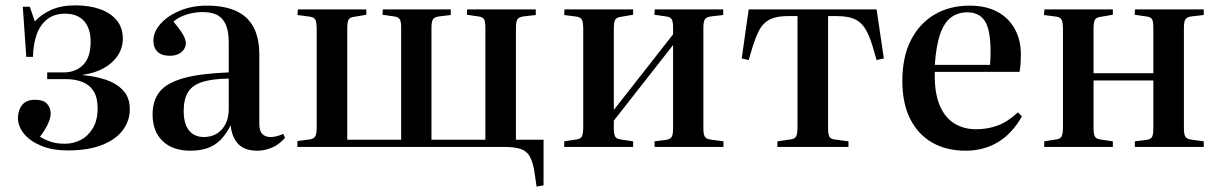

<svg xmlns="http://www.w3.org/2000/svg" viewBox="-20 -548 4552 716"><path d="M233 13Q176 13 134.5 -4Q93 -21 70 -48.5Q47 -76 47 -108Q47 -137 62.5 -156.5Q78 -176 111 -176Q141 -176 155 -161.5Q169 -147 169 -124Q169 -108 158.5 -85.5Q148 -63 129 -38Q149 -26 170.5 -19Q192 -12 223 -12Q253 -12 280.5 -26Q308 -40 326 -69.5Q344 -99 344 -144Q344 -184 329.5 -207.5Q315 -231 288 -242Q261 -253 225 -253H156V-278H218Q262 -278 290 -306Q318 -334 318 -392Q318 -442 293.5 -469.5Q269 -497 222 -497Q183 -497 156.5 -476.5Q130 -456 117 -420Q104 -384 103 -336H78L65 -523H91L110 -468Q133 -494 170.5 -511Q208 -528 260 -528Q314 -528 354 -513.5Q394 -499 416 -471.5Q438 -444 438 -404Q438 -369 419 -340.5Q400 -312 366.5 -293.5Q333 -275 288 -269V-268Q335 -264 375 -250.5Q415 -237 439.5 -210.5Q464 -184 464 -141Q464 -97 437.5 -62Q411 -27 359.5 -7Q308 13 233 13Z M690 14Q624 14 586.5 -22Q549 -58 549 -121Q549 -173 575.5 -206Q602 -239 664.5 -256.5Q727 -274 833 -278V-390Q833 -430 822.5 -455Q812 -480 791 -491.5Q770 -503 735 -503Q704 -503 673.5 -493Q643 -483 627 -467Q645 -446 655 -431Q665 -416 669 -405.5Q673 -395 673 -387Q673 -368 657 -354Q641 -340 613 -340Q583 -340 567.5 -355Q552 -370 552 -396Q552 -429 578.5 -459Q605 -489 650.5 -508Q696 -527 751 -527Q816 -527 859.5 -507.5Q903 -488 925 -447.5Q947 -407 947 -342V-86Q947 -60 958 -48.5Q969 -37 989 -37Q1000 -37 1012 -40Q1024 -43 1036 -49L1043 -34Q1020 -8 993 3Q966 14 940 14Q893 14 869 -10.5Q845 -35 840 -81Q823 -47 802 -26Q781 -5 753.5 4.5Q726 14 690 14ZM741 -37Q768 -37 789 -50Q810 -63 821.5 -86.5Q833 -110 833 -140V-255Q772 -254 735 -242.5Q698 -231 681.5 -205Q665 -179 665 -134Q665 -87 684.5 -62Q704 -37 741 -37Z M1981 148 1973 93Q1967 56 1956 36Q1945 16 1923 8Q1901 0 1861 0H1089V-22L1134 -28Q1150 -30 1155.5 -39.5Q1161 -49 1161 -73V-439Q1161 -465 1156 -474.5Q1151 -484 1135 -486L1089 -492L1091 -513H1346V-493L1299 -485Q1284 -483 1279.5 -474Q1275 -465 1275 -441V-27H1476V-445Q1476 -468 1470.5 -476.5Q1465 -485 1448 -487L1406 -493L1408 -513H1661V-492L1619 -487Q1601 -485 1595 -476.5Q1589 -468 1589 -444V-27H1790V-445Q1790 -468 1785 -476.5Q1780 -485 1762 -487L1721 -493L1722 -513H1978V-492L1934 -487Q1916 -485 1910 -476.5Q1904 -468 1904 -444V-27H2007V143Z M2084 0V-21L2130 -28Q2145 -30 2150 -39.5Q2155 -49 2155 -75V-439Q2155 -465 2150 -474.5Q2145 -484 2130 -486L2084 -492L2085 -513H2341V-493L2294 -485Q2279 -483 2274 -474Q2269 -465 2269 -441V-138L2490 -420V-445Q2490 -468 2484.5 -476.5Q2479 -485 2462 -487L2420 -493L2422 -513H2677V-492L2633 -487Q2615 -485 2609 -476.5Q2603 -468 2603 -444V-69Q2603 -46 2609 -37.5Q2615 -29 2633 -27L2678 -21V0H2421V-21L2461 -26Q2479 -28 2484.5 -37Q2490 -46 2490 -69V-380L2269 -98V-71Q2269 -48 2274 -39Q2279 -30 2294 -28L2341 -21V0Z M2879 0V-21L2928 -28Q2944 -30 2949 -39.5Q2954 -49 2954 -75V-488H2919Q2889 -488 2868 -482Q2847 -476 2832.5 -463Q2818 -450 2808 -429Q2798 -408 2788 -378L2772 -324L2746 -330L2772 -513H3249L3276 -330L3249 -324L3233 -379Q3221 -418 3206 -442Q3191 -466 3166.5 -477Q3142 -488 3100 -488H3068V-71Q3068 -48 3072.5 -39Q3077 -30 3092 -28L3144 -21V0Z M3581 14Q3509 14 3456 -16.5Q3403 -47 3374 -105Q3345 -163 3345 -246Q3345 -336 3377 -398.5Q3409 -461 3465.5 -494Q3522 -527 3596 -527Q3655 -527 3697.5 -505Q3740 -483 3763.5 -441.5Q3787 -400 3787 -345Q3787 -328 3786 -312Q3785 -296 3782 -280H3466Q3464 -206 3483 -158.5Q3502 -111 3537.5 -88.5Q3573 -66 3620 -66Q3662 -66 3699.5 -79.5Q3737 -93 3776 -129L3791 -114Q3754 -49 3701 -17.5Q3648 14 3581 14ZM3466 -306H3672Q3673 -317 3673.5 -329.5Q3674 -342 3674 -356Q3674 -436 3653 -469Q3632 -502 3587 -502Q3552 -502 3526.5 -483Q3501 -464 3486 -421Q3471 -378 3466 -306Z M3874 0V-21L3919 -28Q3934 -30 3939 -39.5Q3944 -49 3944 -75V-439Q3944 -465 3939 -474.5Q3934 -484 3919 -486L3873 -492L3875 -513H4130V-493L4083 -485Q4068 -483 4063 -474Q4058 -465 4058 -441V-275H4281V-445Q4281 -468 4276 -476.5Q4271 -485 4253 -487L4211 -493L4213 -513H4469V-492L4425 -487Q4407 -485 4401 -476.5Q4395 -468 4395 -444V-69Q4395 -46 4401 -37.5Q4407 -29 4425 -27L4469 -21V0H4212V-21L4253 -26Q4271 -28 4276 -37Q4281 -46 4281 -69V-248H4058V-71Q4058 -48 4063 -39Q4068 -30 4083 -28L4130 -21V0Z"/></svg>

Font: Literata 60pt Medium
Style: Regular
Weight: 500
Designer: Latin by Veronika Burian and Jose Scaglione. Greek by Irene Vlachou. Cyrillic by Vera Evstafieva.
Foundry: TypeTogether
Version: Version 3.103;gftools[0.9.29]